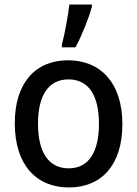

<svg xmlns="http://www.w3.org/2000/svg" viewBox="-20 -814 603 844"><path d="M252 -618V-606H312C341 -660 371 -737 384 -784V-794H285C280 -750 264 -660 252 -618ZM283 10C427 10 518 -90 518 -268C518 -452 420 -549 279 -549C136 -549 45 -450 45 -272C45 -90 139 10 283 10ZM282 -74C192 -74 147 -147 147 -270C147 -393 192 -465 281 -465C370 -465 415 -394 415 -270C415 -147 371 -74 282 -74Z"/></svg>

Font: Noto Sans Mono SemiCondensed Medium
Style: Regular
Weight: 500
Width: 4
Designer: Monotype Design Team
Foundry: Monotype Imaging Inc.
Version: Version 2.014